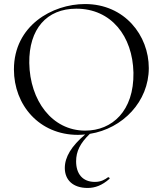

<svg xmlns="http://www.w3.org/2000/svg" viewBox="-20 -656 806 951"><path d="M425 7C588 -19 717 -153 717 -319C717 -480 598 -636 401 -636C239 -636 49 -529 49 -312C49 -136 174 12 366 12C378 12 390 11 402 10C334 67 301 122 301 176C301 235 341 275 414 275C451 275 486 262 522 230C526 227 519 220 515 222C500 233 481 245 450 245C389 245 357 205 357 143C357 94 377 53 425 7ZM125 -344C123 -512 211 -613 358 -613C531 -613 637 -477 641 -296C644 -106 535 -9 402 -9C237 -9 128 -159 125 -344Z"/></svg>

Font: Cormorant SC
Style: Regular
Weight: 400
Designer: Christian Thalmann (Catharsis Fonts)
Version: Version 1.000;PS 001.000;hotconv 1.0.70;makeotf.lib2.5.58329